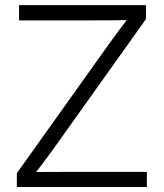

<svg xmlns="http://www.w3.org/2000/svg" viewBox="-20 -748 654 768"><path d="M47.4 0V-55.2L413.6 -568.8Q435.5 -599.6 458.7 -630.4Q481.9 -661.1 505.4 -691.9L513.2 -668Q471.7 -667 430.2 -666.7Q388.7 -666.5 347.2 -666.5H56.2V-727.5H564V-671.9L201.7 -163.6Q178.7 -131.3 154.5 -99.4Q130.4 -67.4 106 -35.6L98.1 -59.6Q139.2 -60.1 179.9 -60.3Q220.7 -60.5 261.2 -60.5H567.4V0Z"/></svg>

Font: Inter 24pt Light
Style: Regular
Weight: 300
Designer: Rasmus Andersson
Foundry: rsms
Version: Version 4.001;git-66647c0bb